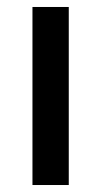

<svg xmlns="http://www.w3.org/2000/svg" viewBox="-20 -530 290 550"><path d="M73 0V-510H177V0Z"/></svg>

Font: Instrument Sans Medium
Style: Regular
Weight: 500
Designer: Rodrigo Fuenzalida
Foundry: fragTYPE
Version: Version 1.000;gftools[0.9.28]